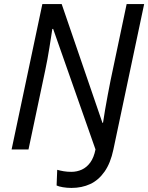

<svg xmlns="http://www.w3.org/2000/svg" viewBox="-20 -734 728 943"><path d="M331 189Q309 189 288.5 185.5Q268 182 258 177L261 100Q275 104 292.5 107Q310 110 330 110Q358 110 382 99Q406 88 423.5 64Q441 40 449 0L241 -592H237Q234 -573 230.5 -549.5Q227 -526 222.5 -499Q218 -472 213 -443.5Q208 -415 202 -388L120 0H37L188 -714H283L483 -131H486Q490 -159 496 -194Q502 -229 509 -266.5Q516 -304 523 -339L602 -714H688L537 0Q523 67 493.5 109Q464 151 423 170Q382 189 331 189Z"/></svg>

Font: Noto Sans Display
Style: Italic
Weight: 400
Italic angle: -12°
Designer: Monotype Design Team
Foundry: Monotype Imaging Inc.
Version: Version 2.003